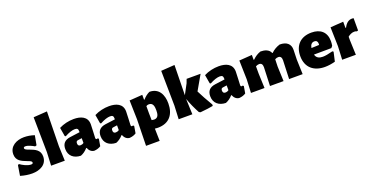

<svg xmlns="http://www.w3.org/2000/svg" viewBox="-29 -1543 4985 2570"><g transform="rotate(-20 2463.5 -258.5)"><path d="M380 -458C330 -475 281 -483 232 -483C128 -483 21 -431 21 -316C21 -224 90 -196 163 -168C186 -160 202 -153 212 -147C222 -141 227 -134 227 -125C227 -112 218 -106 199 -106C149 -106 85 -140 46 -169L30 -157L7 -14C64 3 120 12 175 12C281 12 388 -36 388 -154C388 -245 319 -274 247 -301C224 -309 208 -316 198 -322C188 -328 183 -335 183 -344C183 -356 192 -362 209 -362C247 -362 301 -335 333 -316L355 -323Z M632 -210 641 -702 447 -689 454 -190 445 0H640Z M866 11C903 -3 937 -27 966 -61H973C987 -23 1017 8 1059 10C1096 7 1127 -3 1152 -20L1169 -120L1157 -130C1150 -128 1145 -127 1140 -127C1135 -127 1132 -129 1130 -132C1127 -135 1126 -141 1126 -148C1126 -154 1127 -182 1130 -233C1133 -290 1134 -326 1134 -339C1134 -451 1039 -484 942 -484C871 -484 794 -467 731 -434L752 -311L764 -303C823 -335 872 -351 909 -351C944 -351 956 -338 956 -303V-291L814 -272C737 -261 699 -219 699 -145C699 -44 770 9 866 11ZM899 -198 956 -206V-138C941 -127 925 -122 909 -122C884 -122 872 -135 872 -162C872 -181 878 -196 899 -198Z M1369 11C1406 -3 1440 -27 1469 -61H1476C1490 -23 1520 8 1562 10C1599 7 1630 -3 1655 -20L1672 -120L1660 -130C1653 -128 1648 -127 1643 -127C1638 -127 1635 -129 1633 -132C1630 -135 1629 -141 1629 -148C1629 -154 1630 -182 1633 -233C1636 -290 1637 -326 1637 -339C1637 -451 1542 -484 1445 -484C1374 -484 1297 -467 1234 -434L1255 -311L1267 -303C1326 -335 1375 -351 1412 -351C1447 -351 1459 -338 1459 -303V-291L1317 -272C1240 -261 1202 -219 1202 -145C1202 -44 1273 9 1369 11ZM1402 -198 1459 -206V-138C1444 -127 1428 -122 1412 -122C1387 -122 1375 -135 1375 -162C1375 -181 1381 -196 1402 -198Z M1730 185H1924L1920 9C1935 11 1950 12 1963 12C2126 12 2205 -92 2205 -248C2205 -369 2155 -479 2019 -479C1983 -462 1951 -437 1923 -404H1916V-474L1731 -461L1738 -190ZM1916 -313C1927 -321 1940 -325 1955 -325C2016 -325 2022 -264 2022 -217C2022 -166 2016 -108 1952 -108C1943 -108 1931 -110 1918 -113L1916 -210Z M2753 -32C2700 -122 2657 -199 2626 -263L2746 -472H2547L2526 -416L2450 -274L2458 -702L2264 -689L2271 -190L2262 0H2457L2449 -210V-221C2476 -144 2510 -70 2549 2L2569 12C2648 5 2709 -3 2752 -12Z M2931 11C2968 -3 3002 -27 3031 -61H3038C3052 -23 3082 8 3124 10C3161 7 3192 -3 3217 -20L3234 -120L3222 -130C3215 -128 3210 -127 3205 -127C3200 -127 3197 -129 3195 -132C3192 -135 3191 -141 3191 -148C3191 -154 3192 -182 3195 -233C3198 -290 3199 -326 3199 -339C3199 -451 3104 -484 3007 -484C2936 -484 2859 -467 2796 -434L2817 -311L2829 -303C2888 -335 2937 -351 2974 -351C3009 -351 3021 -338 3021 -303V-291L2879 -272C2802 -261 2764 -219 2764 -145C2764 -44 2835 9 2931 11ZM2964 -198 3021 -206V-138C3006 -127 2990 -122 2974 -122C2949 -122 2937 -135 2937 -162C2937 -181 2943 -196 2964 -198Z M3292 0H3485L3477 -210V-312C3494 -321 3510 -326 3525 -326C3557 -326 3573 -306 3573 -265L3563 0H3756L3748 -210L3751 -313C3768 -322 3783 -326 3798 -326C3829 -326 3845 -306 3845 -265L3835 0H4028L4021 -210L4025 -346C4026 -389 4013 -421 3987 -444C3961 -467 3923 -478 3874 -478C3825 -463 3783 -438 3748 -404H3743C3721 -462 3657 -478 3601 -478C3558 -464 3519 -439 3484 -404H3477V-474L3294 -461L3301 -190Z M4508 -196 4529 -221C4533 -244 4535 -266 4535 -286C4535 -416 4454 -483 4327 -483C4173 -483 4080 -390 4080 -236C4080 -74 4186 12 4343 12C4388 12 4437 5 4490 -9L4520 -141L4506 -151C4443 -134 4396 -126 4363 -126C4313 -126 4273 -142 4260 -194ZM4370 -306 4368 -292 4258 -288C4266 -335 4288 -359 4325 -359C4355 -359 4370 -341 4370 -306Z M4786 0 4778 -210V-260C4802 -281 4837 -298 4870 -298C4885 -298 4897 -295 4906 -290L4925 -296V-471C4918 -472 4911 -473 4902 -473C4854 -473 4816 -444 4787 -386H4778V-474L4593 -461L4600 -190L4591 0Z"/></g></svg>

Font: Luna Sans Black
Style: Regular
Weight: 900
Designer: Juan Pablo del Peral
Foundry: Huerta Tipografica
Version: Version 2.001; ttfautohint (v1.5)